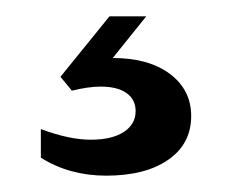

<svg xmlns="http://www.w3.org/2000/svg" viewBox="-20 -20 284 235"><path d="M30 173V138Q65 151 91 151Q117 151 131.5 141.5Q146 132 146 116Q146 102 135 94Q124 86 103 86Q88 86 68 91L54 74L114 0H159L118 51Q162 51 188 70.5Q214 90 214 122Q214 156 186 175.5Q158 195 110 195Q65 195 30 173Z"/></svg>

Font: Thasadith
Style: Bold
Weight: 700
Designer: Cadson Demak Co.,Ltd.
Foundry: Cadson Demak Co.,Ltd.
Version: Version 1.000; ttfautohint (v1.6)